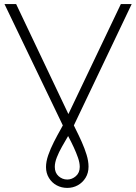

<svg xmlns="http://www.w3.org/2000/svg" viewBox="-20 -720 665 939"><path d="M309 199Q281 199 257.5 186.5Q234 174 219.5 150.5Q205 127 205 97Q205 70 216 38.5Q227 7 243.5 -25.5Q260 -58 276.5 -87Q293 -116 303 -138L571 -700H624L338 -100Q328 -80 313 -54.5Q298 -29 283 -2.5Q268 24 258 49.5Q248 75 248 96Q248 125 266.5 141.5Q285 158 309 158Q332 158 351 141.5Q370 125 370 96Q370 76 361.5 51.5Q353 27 340.5 0Q328 -27 314 -53Q300 -79 290 -101L2 -700H59L326 -138Q336 -116 350.5 -87.5Q365 -59 379.5 -26.5Q394 6 403.5 37Q413 68 413 95Q413 126 398.5 149.5Q384 173 360.5 186Q337 199 309 199Z"/></svg>

Font: Montserrat Thin Light
Style: Regular
Weight: 300
Version: Version 9.000